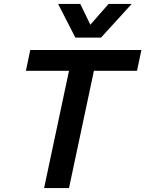

<svg xmlns="http://www.w3.org/2000/svg" viewBox="-20 -951 735 971"><path d="M203 0 329 -593H111L133 -698H695L673 -593H455L329 0ZM274 -931H386L437 -826L529 -931H646L491 -761H361Z"/></svg>

Font: Azeret Mono Thin Medium
Style: Italic
Weight: 500
Italic angle: -12°
Version: Version 1.002